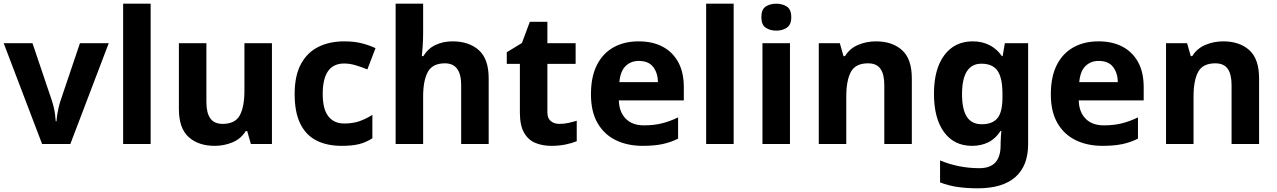

<svg xmlns="http://www.w3.org/2000/svg" viewBox="-20 -780 6915 1040"><path d="M208 0 0 -546H156L261 -235Q267 -217 271.5 -197Q276 -177 278.5 -158Q281 -139 282 -123H286Q287 -140 290 -159Q293 -178 297.5 -197.5Q302 -217 308 -235L413 -546H569L361 0Z M796 0H647V-760H796Z M1453 -546V0H1339L1319 -70H1311Q1285 -28 1239.5 -9Q1194 10 1143 10Q1055 10 1002 -37.5Q949 -85 949 -190V-546H1098V-227Q1098 -169 1119 -139Q1140 -109 1186 -109Q1254 -109 1279 -155.5Q1304 -202 1304 -289V-546Z M1831 10Q1750 10 1693 -19.5Q1636 -49 1606 -111Q1576 -173 1576 -270Q1576 -370 1610 -433Q1644 -496 1704.5 -526Q1765 -556 1844 -556Q1900 -556 1941.5 -545Q1983 -534 2014 -519L1970 -404Q1935 -418 1904.5 -427Q1874 -436 1844 -436Q1728 -436 1728 -271Q1728 -189 1758.5 -150Q1789 -111 1844 -111Q1891 -111 1927 -123.5Q1963 -136 1997 -158V-31Q1963 -9 1925.5 0.5Q1888 10 1831 10Z M2272 -605Q2272 -565 2269.5 -528Q2267 -491 2265 -476H2273Q2299 -518 2340 -537Q2381 -556 2431 -556Q2520 -556 2573.5 -508.5Q2627 -461 2627 -356V0H2478V-319Q2478 -437 2390 -437Q2323 -437 2297.5 -390.5Q2272 -344 2272 -257V0H2123V-760H2272Z M3010 -109Q3035 -109 3058 -114Q3081 -119 3104 -126V-15Q3080 -5 3044.5 2.5Q3009 10 2967 10Q2918 10 2879.5 -6Q2841 -22 2818.5 -61.5Q2796 -101 2796 -171V-434H2725V-497L2807 -547L2850 -662H2945V-546H3098V-434H2945V-171Q2945 -140 2963 -124.5Q2981 -109 3010 -109Z M3439 -556Q3515 -556 3569.5 -527Q3624 -498 3654 -443Q3684 -388 3684 -308V-236H3332Q3334 -173 3369.5 -137Q3405 -101 3468 -101Q3521 -101 3564 -111.5Q3607 -122 3653 -144V-29Q3613 -9 3568.5 0.5Q3524 10 3461 10Q3379 10 3316 -20.5Q3253 -51 3217 -113Q3181 -175 3181 -269Q3181 -365 3213.5 -428.5Q3246 -492 3304 -524Q3362 -556 3439 -556ZM3440 -450Q3397 -450 3368.5 -422Q3340 -394 3335 -335H3544Q3543 -385 3518 -417.5Q3493 -450 3440 -450Z M3954 0H3805V-760H3954Z M4259 -546V0H4110V-546ZM4185 -760Q4218 -760 4242 -744.5Q4266 -729 4266 -687Q4266 -646 4242 -630Q4218 -614 4185 -614Q4151 -614 4127.5 -630Q4104 -646 4104 -687Q4104 -729 4127.5 -744.5Q4151 -760 4185 -760Z M4725 -556Q4813 -556 4866 -508.5Q4919 -461 4919 -356V0H4770V-319Q4770 -378 4749 -407.5Q4728 -437 4682 -437Q4614 -437 4589 -390.5Q4564 -344 4564 -257V0H4415V-546H4529L4549 -476H4557Q4583 -518 4628.5 -537Q4674 -556 4725 -556Z M5249 -556Q5299 -556 5339 -536Q5379 -516 5407 -476H5411L5423 -546H5549V1Q5549 118 5480 179Q5411 240 5276 240Q5218 240 5168.5 233Q5119 226 5072 208V89Q5173 131 5285 131Q5343 131 5371.5 100Q5400 69 5400 7V-4Q5400 -21 5401.5 -39Q5403 -57 5404 -71H5400Q5372 -28 5333 -9Q5294 10 5245 10Q5148 10 5093.5 -64.5Q5039 -139 5039 -272Q5039 -406 5095 -481Q5151 -556 5249 -556ZM5296 -435Q5244 -435 5217.5 -394Q5191 -353 5191 -270Q5191 -188 5217 -147.5Q5243 -107 5298 -107Q5355 -107 5382.5 -139.5Q5410 -172 5410 -253V-271Q5410 -359 5383 -397Q5356 -435 5296 -435Z M5930 -556Q6006 -556 6060.5 -527Q6115 -498 6145 -443Q6175 -388 6175 -308V-236H5823Q5825 -173 5860.5 -137Q5896 -101 5959 -101Q6012 -101 6055 -111.5Q6098 -122 6144 -144V-29Q6104 -9 6059.5 0.5Q6015 10 5952 10Q5870 10 5807 -20.5Q5744 -51 5708 -113Q5672 -175 5672 -269Q5672 -365 5704.5 -428.5Q5737 -492 5795 -524Q5853 -556 5930 -556ZM5931 -450Q5888 -450 5859.5 -422Q5831 -394 5826 -335H6035Q6034 -385 6009 -417.5Q5984 -450 5931 -450Z M6606 -556Q6694 -556 6747 -508.5Q6800 -461 6800 -356V0H6651V-319Q6651 -378 6630 -407.5Q6609 -437 6563 -437Q6495 -437 6470 -390.5Q6445 -344 6445 -257V0H6296V-546H6410L6430 -476H6438Q6464 -518 6509.5 -537Q6555 -556 6606 -556Z"/></svg>

Font: Noto Sans Sora Sompeng
Style: Bold
Weight: 700
Designer: Monotype Design Team. David Williams.
Foundry: Monotype Imaging Inc.
Version: Version 2.101